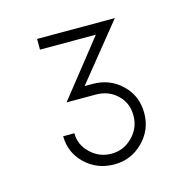

<svg xmlns="http://www.w3.org/2000/svg" viewBox="-66 -815 499 498"><g transform="rotate(-15 184.0 -566.0)"><path d="M182.5 -598.8Q228.8 -598.8 260.6 -568.1Q292.5 -537.5 292.5 -491.2Q292.5 -446.2 260.6 -414.4Q228.8 -382.5 183.8 -382.5Q137.5 -382.5 105.6 -413.1Q73.8 -443.8 73.8 -487.5H103.8Q103.8 -456.2 127.5 -433.8Q151.2 -411.2 183.8 -411.2Q216.2 -411.2 240 -435Q263.8 -458.8 263.8 -492.5Q263.8 -526.2 240.6 -548.1Q217.5 -570 183.8 -570H105L223.8 -720H73.8V-748.8H282.5L161.2 -598.8Z"/></g></svg>

Font: Now Light
Style: Regular
Weight: 300
Designer: Alfredo Marco Pradil
Foundry: Alfredo Marco Pradil
Version: Version 1.002;PS 001.002;hotconv 1.0.88;makeotf.lib2.5.64775